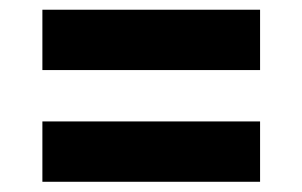

<svg xmlns="http://www.w3.org/2000/svg" viewBox="-20 -572 606 385"><path d="M65 -431.5V-552.5H501.5V-431.5ZM65 -207.5V-328.5H501.5V-207.5Z"/></svg>

Font: Encode Sans Semi Expanded
Style: Bold
Weight: 700
Width: 6
Designer: Multiple Designers
Foundry: Impallari Type
Version: Version 3.000; ttfautohint (v1.8.3) -l 8 -r 50 -G 200 -x 14 